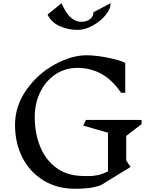

<svg xmlns="http://www.w3.org/2000/svg" viewBox="-20 -1148 944 1188"><path d="M761 -155 788 -115 604 -2Q563 12 525 16Q487 20 443 20Q334 20 250 -31Q166 -82 119.5 -171.5Q73 -261 73 -375Q73 -492 143 -591.5Q213 -691 317.5 -748.5Q422 -806 516 -806Q572 -806 646.5 -791Q721 -776 755 -759V-574H729Q626 -728 458 -728Q384 -728 324 -688.5Q264 -649 229.5 -579.5Q195 -510 195 -423Q195 -324 228.5 -241Q262 -158 330 -108.5Q398 -59 499 -59Q504 -59 530 -58.5Q556 -58 586.5 -65Q617 -72 648 -87V-327L495 -371L512 -406H856V-380L761 -307ZM460 -963Q404 -963 351.5 -985.5Q299 -1008 274 -1058L361 -1128Q389 -1063 419.5 -1038Q450 -1013 483 -1013Q517 -1013 538 -1030.5Q559 -1048 558 -1072L664 -1128Q666 -1095 634.5 -1056Q603 -1017 554.5 -990Q506 -963 460 -963Z"/></svg>

Font: Inknut Antiqua Light
Style: Regular
Weight: 300
Designer: Claus Eggers Sørensen
Foundry: Claus Eggers Sørensen
Version: Version 1.003; ttfautohint (v1.8.2) -l 8 -r 50 -G 200 -x 14 